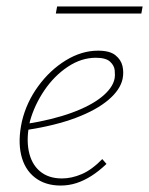

<svg xmlns="http://www.w3.org/2000/svg" viewBox="-20 -570 462 595"><path d="M168 5Q120 5 88 -20Q56 -45 45.5 -90Q35 -135 48 -194Q62 -253 98.5 -303Q135 -353 184 -383Q233 -413 284 -413Q320 -413 337.5 -399Q355 -385 359.5 -365.5Q364 -346 360 -326Q353 -292 316 -260.5Q279 -229 215.5 -205Q152 -181 62 -167V-186Q143 -199 202 -220.5Q261 -242 295 -269.5Q329 -297 335 -326Q337 -337 335.5 -352Q334 -367 321 -379Q308 -391 277 -391Q232 -391 190 -363Q148 -335 117.5 -290Q87 -245 73 -195Q61 -143 69 -102.5Q77 -62 103.5 -39.5Q130 -17 172 -17Q202 -17 233.5 -30.5Q265 -44 297 -77L310 -62Q287 -40 263.5 -25Q240 -10 216.5 -2.5Q193 5 168 5ZM153 -528 157 -550H422L418 -528Z"/></svg>

Font: Ysabeau Office Thin
Style: Italic
Weight: 250
Italic angle: -12°
Designer: Christian Thalmann (Catharsis Fonts)
Version: Version 2.001;gftools[0.9.30]; featfreeze: tnum,lnum,ss02